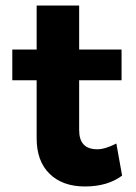

<svg xmlns="http://www.w3.org/2000/svg" viewBox="-20 -671 496 701"><path d="M269 -195.8Q269 -126 335 -126Q363.8 -126 404.8 -147L425.8 -29.8Q373 9.8 290 9.8Q208.5 9.8 161.1 -36.4Q113.8 -82.5 113.8 -166V-377.9H24.9V-490.2H113.8V-650.9H269V-490.2H423.8V-377.9H269Z"/></svg>

Font: Human Sans
Style: Bold
Weight: 700
Designer: Tim Radville
Foundry: Continuum
Version: Version 1.000;FEAKit 1.0